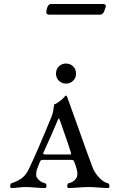

<svg xmlns="http://www.w3.org/2000/svg" viewBox="-20 -944 595 967"><path d="M237 -924H500Q506 -924 510.5 -919.5Q515 -915 513 -910Q512 -908 511 -905Q508 -896 506.5 -891.5Q505 -887 501.5 -881Q498 -875 493 -872.5Q488 -870 482 -870H227Q221 -870 217 -873.5Q213 -877 213 -882Q213 -894 219 -909Q225 -924 237 -924ZM262 -573Q262 -595 276.5 -609.5Q291 -624 312 -624Q334 -624 348.5 -609.5Q363 -595 363 -573Q363 -552 348.5 -537.5Q334 -523 312 -523Q291 -523 276.5 -537.5Q262 -552 262 -573ZM37 3Q31 3 31.5 -8Q32 -19 37 -21Q74 -33 94 -50Q111 -64 125 -92Q169 -184 241 -360Q246 -374 248 -386Q249 -391 250 -399Q251 -407 252 -412L253 -418Q259 -419 276 -431Q293 -443 298 -449Q310 -463 312 -463Q316 -463 319 -454Q339 -400 378.5 -288Q418 -176 444 -107Q455 -75 479 -50Q501 -26 524 -21Q530 -19 531 -8Q532 3 524 3Q506 3 476.5 0.5Q447 -2 428 -2Q406 -2 373 0.5Q340 3 324 3Q320 3 319 -3Q318 -9 320 -15Q322 -21 325 -21Q351 -26 365 -48Q373 -62 367 -89Q365 -100 353 -132Q351 -139 334 -139H192Q185 -139 180 -127Q164 -87 164 -84Q160 -59 165 -51Q180 -27 207 -21Q214 -20 214 -8.5Q214 3 207 3Q187 3 157 0.5Q127 -2 108 -2Q94 -2 72 0.5Q50 3 37 3ZM270 -337Q249 -285 199 -176Q196 -170 199 -168Q202 -166 212 -166H329Q337 -166 338 -167Q339 -168 337 -176Q331 -198 282 -337Q279 -345 277.5 -347Q276 -349 274.5 -347Q273 -345 270 -337Z"/></svg>

Font: EB Garamond 12 All SC
Style: AllSC
Weight: 400
Version: Version 0.016 ; ttfautohint (v0.97) -l 8 -r 50 -G 200 -x 0 -